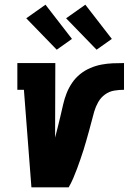

<svg xmlns="http://www.w3.org/2000/svg" viewBox="-20 -799 549 819"><path d="M114 0 82 -416H54V-530H216L215 -212Q221 -235 227 -259Q233 -283 238.5 -306.5Q244 -330 249.5 -354Q255 -378 264 -401Q273 -424 287.5 -445.5Q302 -467 322 -483Q342 -499 365.5 -509Q389 -519 413 -523.5Q437 -528 461 -529Q485 -530 509 -530V-416Q488 -416 467 -412.5Q446 -409 428 -396Q410 -383 399 -363.5Q388 -344 382 -323.5Q376 -303 371 -282.5Q366 -262 360 -241.5Q354 -221 348.5 -200.5Q343 -180 336.5 -160Q330 -140 323 -119.5Q316 -99 308.5 -79Q301 -59 292.5 -39Q284 -19 273 0ZM392 -587 262 -721 344 -779 457 -633ZM222 -587 92 -721 174 -779 287 -633Z"/></svg>

Font: Iosevka Slab Heavy
Style: Italic
Weight: 900
Italic angle: -9°
Monospace: yes
Designer: Belleve Invis
Foundry: Belleve Invis
Version: Version 11.1.0; ttfautohint (v1.8.3)